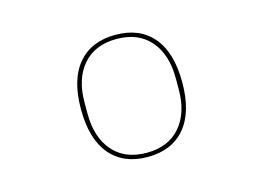

<svg xmlns="http://www.w3.org/2000/svg" viewBox="-80 -688 1159 846"><g transform="rotate(-15 500.0 -265.5)"><path d="M269 -266Q269 -402 329.5 -473Q390 -544 500 -544Q610 -544 670.5 -473Q731 -402 731 -266Q731 -130 670.5 -58.5Q610 13 500 13Q390 13 329.5 -58.5Q269 -130 269 -266ZM708 -240V-291Q708 -399 653.5 -462Q599 -525 500 -525Q401 -525 346.5 -462Q292 -399 292 -291V-240Q292 -132 346.5 -69Q401 -6 500 -6Q599 -6 653.5 -69Q708 -132 708 -240Z"/></g></svg>

Font: IBM Plex Sans JP Thin
Style: Regular
Weight: 100
Designer: Mike Abbink; Paul van der Laan; Pieter van Rosmalen; Wujin Sim; Yejin Wi; Jinhee Kim; Boomi Park; Yona Kim; Kichan Ma
Foundry: Sandoll Inc.
Version: Version 1.001